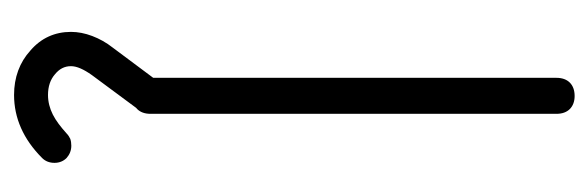

<svg xmlns="http://www.w3.org/2000/svg" viewBox="-309 -376 858 280"><g transform="rotate(90 120.0 -236.0)"><path d="M120 0C120 0 120 0 120 0C111.5 0 105 -2.5 100.5 -7C96 -11.5 93.5 -18 93.5 -26.5C93.5 -26.5 93.5 -26.5 93.5 -26.5C93.5 -26.5 93.5 -618.5 93.5 -618.5C93.5 -627 96 -633.5 100.5 -638C105 -642.5 111.5 -645 120 -645C120 -645 120 -645 120 -645C128 -645 134.5 -642.5 139 -638C143.5 -633.5 146 -627 146 -618.5C146 -618.5 146 -618.5 146 -618.5C146 -618.5 146 -26.5 146 -26.5C146 -18 143.5 -11.5 139 -7C134.5 -2.5 128 0 120 0ZM118.5 172.5C118.5 172.5 118.5 172.5 118.5 172.5C93 172.5 71 164.5 53.5 148.5C35.5 133 26.5 113 26.5 89.5C26.5 89.5 26.5 89.5 26.5 89.5C26.5 79.5 28.5 69 32.5 58.5C36.5 48 42 38 49.5 28.5C49.5 28.5 49.5 28.5 49.5 28.5C49.5 28.5 99.5 -38.5 99.5 -38.5C104.5 -45 111 -48.5 119.5 -48.5C119.5 -48.5 119.5 -48.5 119.5 -48.5C126.5 -48.5 132.5 -46 137.5 -41.5C142 -36.5 144.5 -30.5 144.5 -23.5C144.5 -23.5 144.5 -23.5 144.5 -23.5C144.5 -18 143 -13 139.5 -8.5C139.5 -8.5 139.5 -8.5 139.5 -8.5C139.5 -8.5 89.5 59 89.5 59C81 71 76.5 81 76.5 89.5C76.5 89.5 76.5 89.5 76.5 89.5C76.5 99 80.5 106.5 88.5 113C96 119.5 106 123 118.5 123C118.5 123 118.5 123 118.5 123C128.5 123 138 120.5 147 116C156 111.5 165 104.5 174.5 96C174.5 96 174.5 96 174.5 96C177 93.5 179.5 92 182.5 90.5C185.5 89.5 189 89 192.5 89C192.5 89 192.5 89 192.5 89C199.5 89 205.5 91.5 210.5 96C215 100.5 217.5 106.5 217.5 113.5C217.5 113.5 217.5 113.5 217.5 113.5C217.5 121 215 127 210.5 131.5C210.5 131.5 210.5 131.5 210.5 131.5C183 159 152 172.5 118.5 172.5Z"/></g></svg>

Font: Jura-Fortis-Regular
Style: Regular
Weight: 500
Designer: Daniel Johnson, Alexei Vanyashin, Mirko Velimirovic
Foundry: Daniel Johnson
Version: ""